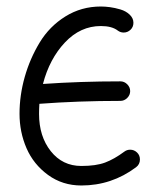

<svg xmlns="http://www.w3.org/2000/svg" viewBox="-20 -570 490 590"><path d="M380 -110Q392 -110 401 -101.5Q410 -93 410 -80Q410 -65 398 -56Q323 0 230 0Q172 0 127.5 -32.5Q83 -65 61.5 -114.5Q40 -164 40 -220.5Q40 -277 56 -333.5Q72 -390 102 -439.5Q132 -489 181 -519.5Q230 -550 290 -550Q303 -550 318 -548Q333 -546 350 -541Q367 -536 378.5 -525Q390 -514 390 -500Q390 -487 381 -478.5Q372 -470 360 -470Q350 -470 342 -476Q324 -490 290 -490Q227 -490 179.5 -439.5Q132 -389 112 -312Q227 -320 350 -320Q362 -320 371 -311Q380 -302 380 -290Q380 -278 371 -269Q362 -260 350 -260Q221 -260 101 -251Q100 -235 100 -220Q100 -151 136 -105.5Q172 -60 230 -60Q275 -60 303 -70.5Q331 -81 362 -104Q370 -110 380 -110Z"/></svg>

Font: Pecita
Style: Book
Weight: 400
Width: 7
Version: Version 4.3